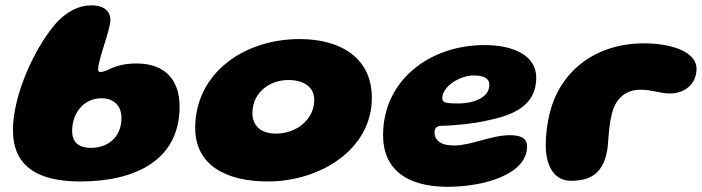

<svg xmlns="http://www.w3.org/2000/svg" viewBox="-20 -659 2632 720"><path d="M281 21.5C488.5 21.5 653.5 -59 653.5 -259.5C653.5 -355 603 -421 492 -421C445 -421 413 -410.5 391.5 -400C376.5 -393 365.5 -389 356 -389C350.5 -389 348 -392 348 -399.5C348 -435 394 -548 394 -584C394 -618 369 -639 322.5 -639C275 -639 230 -615 191 -573C105.5 -475 28.5 -298 28.5 -171.5C28.5 -39.5 115.5 21.5 281 21.5ZM322 -104.5C272 -104.5 250.5 -128 250.5 -168C250.5 -236 295 -290.5 360 -290.5C408 -290.5 435.5 -261.5 435.5 -216.5C435.5 -144.5 384 -104.5 322 -104.5Z M984 21.5C1182 21.5 1374.5 -99.5 1374.5 -292C1374.5 -439 1261.5 -512.5 1103.5 -512.5C892.5 -512.5 712 -383 712 -179C712 -38 830.5 21.5 984 21.5ZM1014.5 -158C955.5 -158 926.5 -190.5 926.5 -234.5C926.5 -308 986 -359 1062 -359C1113.5 -359 1158.5 -336.5 1158.5 -284C1158.5 -213 1094 -158 1014.5 -158Z M1658.5 41.5C1797 41.5 1956.5 -6 1956.5 -109.5C1956.5 -142.5 1930.5 -152 1891.5 -152C1822 -152 1747 -113.5 1684 -113.5C1652 -113.5 1629 -120 1617.5 -137C1612 -144 1609.5 -152.5 1609.5 -162.5C1609.5 -182 1621.5 -187.5 1640 -187.5C1679.5 -187.5 1767 -196.5 1813.5 -208.5C1910 -228.5 1991 -266 1991 -368C1991 -452.5 1902.5 -490 1797.5 -490C1590.5 -490 1416.5 -357.5 1416.5 -152C1416.5 -25 1504.5 41.5 1658.5 41.5ZM1700 -271C1657.5 -271 1638.5 -273 1638.5 -290C1638.5 -336 1705.5 -376 1756.5 -376C1790.5 -376 1815 -367 1815 -341C1815 -289.5 1749 -271 1700 -271Z M2121 19C2199.5 19 2237.5 -13.5 2254 -81C2263.5 -117.5 2259.5 -171.5 2274 -230.5C2288.5 -292 2328.5 -322.5 2381 -322.5C2427.5 -322.5 2453 -308.5 2492.5 -308.5C2550 -308.5 2592 -346 2592 -401C2592 -466 2496 -496.5 2394.5 -496.5C2221 -496.5 2082 -400 2041 -233C2032 -196.5 2026.5 -152 2026.5 -115C2026.5 -40.5 2055.5 19 2121 19Z"/></svg>

Font: Gluten
Style: Bold Italic
Weight: 700
Italic angle: -13°
Designer: Tyler Finck
Foundry: Etcetera Type Company
Version: Version 0.920